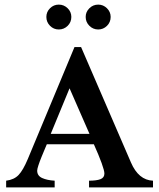

<svg xmlns="http://www.w3.org/2000/svg" viewBox="-20 -817 693 837"><path d="M647 0H368.2V-29.3Q400.9 -29.3 418 -35.9Q435.1 -42.5 435.1 -60.5Q435.1 -72.8 423.1 -106Q411.1 -139.2 389.2 -188H184.1Q181.6 -182.1 175 -166.5Q168.5 -150.9 160.6 -131.8Q152.8 -112.8 147.5 -96.4Q142.1 -80.1 142.1 -73.2Q142.1 -50.8 163.6 -41Q185.1 -31.2 218.3 -29.3V0H6.8V-29.3Q41.5 -33.7 61 -54.2Q80.6 -74.7 101.1 -123.5L304.7 -611.8H333.5L550.8 -108.9Q584 -31.7 647 -29.3ZM370.1 -233.4 283.2 -432.1 201.2 -233.4ZM462.4 -743.2Q462.4 -720.2 446.3 -704.3Q430.2 -688.5 408.2 -688.5Q385.7 -688.5 369.6 -704.6Q353.5 -720.7 353.5 -743.2Q353.5 -765.1 369.6 -781Q385.7 -796.9 408.2 -796.9Q430.2 -796.9 446.3 -781Q462.4 -765.1 462.4 -743.2ZM291 -743.2Q291 -720.2 274.9 -704.3Q258.8 -688.5 236.3 -688.5Q213.9 -688.5 198 -704.6Q182.1 -720.7 182.1 -743.2Q182.1 -765.1 198 -781Q213.9 -796.9 236.3 -796.9Q258.8 -796.9 274.9 -781Q291 -765.1 291 -743.2Z"/></svg>

Font: Scheherazade New SemiBold
Style: Regular
Weight: 600
Designer: SIL International
Foundry: SIL International
Version: Version 4.000